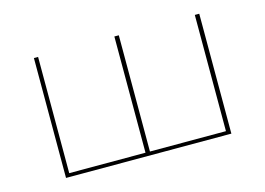

<svg xmlns="http://www.w3.org/2000/svg" viewBox="-70 -584 979 710"><g transform="rotate(-15 420.0 -229.5)"><path d="M720 -459H737V0H104V-459H120V-14H412V-459H429V-14H720Z"/></g></svg>

Font: EauTestSC Thin
Style: Regular
Weight: 250
Designer: Christian Thalmann (Catharsis Fonts)
Version: Version 0.001;PS 000.001;hotconv 1.0.88;makeotf.lib2.5.64775